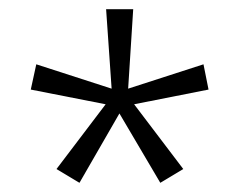

<svg xmlns="http://www.w3.org/2000/svg" viewBox="-20 -780 524 418"><path d="M270 -760 259 -587 423 -640 434 -585 272 -553 379 -412 329 -382 240 -533 153 -382 103 -412 210 -553 47 -585 59 -640 223 -587 211 -760Z"/></svg>

Font: Noto Sans Georgian SemiCondensed Light
Style: Regular
Weight: 300
Width: 4
Designer: Monotype Design Team, Akaki Razmadze
Foundry: Google LLC
Version: Version 2.005; ttfautohint (v1.8.4.7-5d5b)